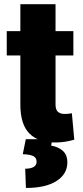

<svg xmlns="http://www.w3.org/2000/svg" viewBox="-20 -679 400 930"><path d="M248 11.2Q165 11.2 121.8 -33Q78.6 -77.1 78.6 -172.9V-410.2H12.7V-528.3H78.6V-658.7H249V-528.3H335.4V-410.2H249V-173.3Q249 -147.5 260.7 -137.2Q272.5 -127 293 -127Q301.8 -127 310.5 -127.9Q319.3 -128.9 328.1 -130.4L339.8 -2.4Q293.5 11.2 248 11.2ZM105.5 231.4 102.1 138.2Q127.9 138.2 142.6 129.9Q157.2 121.6 157.2 104Q157.2 84.5 140.4 76.7Q123.5 68.8 90.3 67.9L105 -4.9H232.9L228 26.4Q261.2 31.7 283.7 51Q306.2 70.3 306.2 107.9Q306.2 164.1 253.7 197.8Q201.2 231.4 105.5 231.4Z"/></svg>

Font: Roboto Slab Black
Style: Regular
Weight: 900
Designer: Google
Version: Version 2.000; ttfautohint (v1.8.1.43-b0c9)